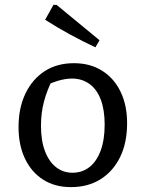

<svg xmlns="http://www.w3.org/2000/svg" viewBox="-20 -758 577 787"><path d="M271 9Q205 9 157 -21.5Q109 -52 82.5 -107.5Q56 -163 56 -237Q56 -316 84.5 -375Q113 -434 163.5 -466.5Q214 -499 283 -499Q349 -499 398 -468.5Q447 -438 474 -382.5Q501 -327 501 -253Q501 -173 472.5 -114.5Q444 -56 392.5 -23.5Q341 9 271 9ZM277 -50Q317 -50 346.5 -73Q376 -96 392.5 -140.5Q409 -185 409 -247Q409 -308 393 -350Q377 -392 346.5 -414Q316 -436 275 -436Q248 -436 216.5 -426.5Q185 -417 145 -397L196 -434Q173 -389 160.5 -342.5Q148 -296 148 -242Q148 -181 164.5 -138Q181 -95 210 -72.5Q239 -50 277 -50ZM371 -564Q318 -589 266.5 -617Q215 -645 165 -677L199 -738H212L388 -593Z"/></svg>

Font: Piazzolla Thin Medium
Style: Regular
Weight: 500
Version: Version 2.005